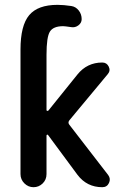

<svg xmlns="http://www.w3.org/2000/svg" viewBox="-20 -780 540 800"><path d="M65.4 -54.7V-573.2Q65.4 -673.8 101.6 -716.8Q137.7 -759.8 219.7 -759.8Q245.1 -759.8 277.3 -754.9Q295.9 -752 308.1 -736.3Q320.3 -720.7 320.3 -700.2Q320.3 -684.6 306.6 -674.3Q293 -664.1 276.4 -667Q250 -670.9 243.2 -670.9Q202.1 -670.9 188 -648.4Q173.8 -626 173.8 -551.8V-321.3Q173.8 -318.4 176.8 -317.9Q179.7 -317.4 181.6 -319.3L302.7 -469.7Q342.8 -519.5 406.2 -519.5Q424.8 -519.5 433.1 -502.4Q441.4 -485.4 428.7 -470.7L269.5 -279.3Q261.7 -269.5 268.6 -260.7L430.7 -50.8Q442.4 -35.2 434.1 -17.6Q425.8 0 406.2 0Q341.8 0 302.7 -51.8L180.7 -216.8Q177.7 -220.7 174.8 -217.8Q173.8 -216.8 173.8 -214.8V-54.7Q173.8 -31.2 157.7 -15.6Q141.6 0 119.6 0Q97.7 0 81.5 -16.1Q65.4 -32.2 65.4 -54.7Z"/></svg>

Font: Rounded-X Mgen+ 1mn medium
Style: Regular
Weight: 500
Designer: [Source Han Sans]
Ryoko NISHIZUKA  (kana & ideographs); Paul D. Hunt (Latin, Greek & Cyrillic); Wenlong ZHANG  (bopomofo
Version: Version 1.059.20150602